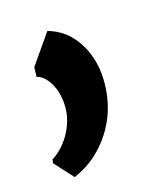

<svg xmlns="http://www.w3.org/2000/svg" viewBox="-95 -197 435 506"><g transform="rotate(-20 123.0 56.0)"><path d="M30 249.5 -11 196 -9 186Q26 167.5 48.2 131.5Q70.5 95.5 70.5 55.5Q70.5 23.5 58 -1.5Q45.5 -26.5 26 -33L29 -59L94 -137Q128 -124 149 -99.2Q170 -74.5 180 -43.5Q190 -12.5 190 17.5Q190 70.5 170.5 118.5Q150.5 165 114.2 199.5Q78 234 30 249.5Z"/></g></svg>

Font: Merriweather Sans SemiBold
Style: Italic
Weight: 600
Italic angle: -7.5°
Designer: Eben Sorkin
Foundry: Eben Sorkin
Version: Version 2.001